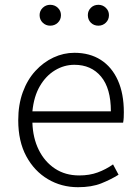

<svg xmlns="http://www.w3.org/2000/svg" viewBox="-20 -767 578 800"><path d="M305 13Q236 13 179.5 -20.5Q123 -54 89.5 -116Q56 -178 56 -266Q56 -331 75 -383Q94 -435 127.5 -471.5Q161 -508 203 -527.5Q245 -547 290 -547Q354 -547 400 -517.5Q446 -488 471 -432.5Q496 -377 496 -299Q496 -288 495.5 -277.5Q495 -267 493 -256H115Q117 -192 141.5 -142.5Q166 -93 209 -64.5Q252 -36 310 -36Q353 -36 387 -48.5Q421 -61 451 -82L474 -39Q442 -19 402 -3Q362 13 305 13ZM115 -303H442Q442 -399 401 -448Q360 -497 290 -497Q247 -497 209 -474Q171 -451 146 -408Q121 -365 115 -303ZM189 -660Q171 -660 158 -672.5Q145 -685 145 -704Q145 -722 158 -734.5Q171 -747 189 -747Q208 -747 221 -734.5Q234 -722 234 -704Q234 -685 221 -672.5Q208 -660 189 -660ZM390 -660Q371 -660 358.5 -672.5Q346 -685 346 -704Q346 -722 358.5 -734.5Q371 -747 390 -747Q408 -747 421 -734.5Q434 -722 434 -704Q434 -685 421 -672.5Q408 -660 390 -660Z"/></svg>

Font: Noto Sans KR Thin Light
Style: Regular
Weight: 300
Version: Version 2.004-H2;hotconv 1.0.118;makeotfexe 2.5.65603